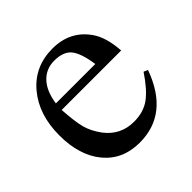

<svg xmlns="http://www.w3.org/2000/svg" viewBox="-129 -576 703 703"><g transform="rotate(-45 222.0 -225.0)"><path d="M408 -164 424 -157Q364 10 215 10Q127 10 76 -51.5Q25 -113 25 -217Q25 -324 82 -392Q139 -460 232 -460Q322 -460 371 -391Q400 -351 405 -277H97Q101 -214 109.5 -181Q118 -148 143 -114Q185 -59 254 -59Q303 -59 336.5 -83Q370 -107 408 -164ZM99 -309H303Q294 -372 273.5 -398Q253 -424 205 -424Q163 -424 135 -394.5Q107 -365 99 -309Z"/></g></svg>

Font: STIX MathJax Main
Style: Regular
Weight: 400
Designer: MicroPress Inc., with final additions and corrections provided by Coen Hoffman, Elsevier (retired)
Version: Version 1.1.1